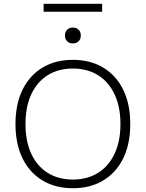

<svg xmlns="http://www.w3.org/2000/svg" viewBox="-20 -987 772 1017"><path d="M366 -670Q459 -670 527.5 -628.5Q596 -587 633 -511Q670 -435 670 -330Q670 -225 633 -149Q596 -73 527.5 -31.5Q459 10 366 10Q273 10 204.5 -31.5Q136 -73 99 -149Q62 -225 62 -330Q62 -435 99 -511Q136 -587 204.5 -628.5Q273 -670 366 -670ZM366 -624Q289 -624 232.5 -588.5Q176 -553 145.5 -487Q115 -421 115 -330Q115 -239 145.5 -173Q176 -107 232.5 -71.5Q289 -36 366 -36Q443 -36 499.5 -71.5Q556 -107 587 -173Q618 -239 618 -330Q618 -421 587 -487Q556 -553 499.5 -588.5Q443 -624 366 -624ZM366 -841Q385 -841 396.5 -829.5Q408 -818 408 -799Q408 -780 396.5 -768.5Q385 -757 366 -757Q347 -757 335.5 -768.5Q324 -780 324 -799Q324 -818 335.5 -829.5Q347 -841 366 -841ZM521 -967V-925H211V-967Z"/></svg>

Font: Work Sans Light
Style: Regular
Weight: 300
Designer: Wei Huang
Foundry: Wei Huang
Version: Version 2.012; ttfautohint (v1.8.3)